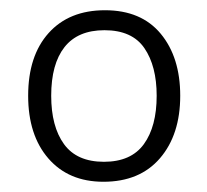

<svg xmlns="http://www.w3.org/2000/svg" viewBox="-20 -744 404 375"><path d="M332 -557Q332 -481 292.5 -435Q253 -389 182 -389Q114 -389 74.5 -434.5Q35 -480 35 -557Q35 -635 75 -679.5Q115 -724 185 -724Q256 -724 294 -678Q332 -632 332 -557ZM80 -557Q80 -497 105 -462.5Q130 -428 183 -428Q236 -428 261 -462.5Q286 -497 286 -557Q286 -615 262 -650Q238 -685 184 -685Q132 -685 106 -652Q80 -619 80 -557Z"/></svg>

Font: Noto Sans Gurmukhi UI Light
Style: Regular
Weight: 300
Designer: Jelle Bosma - Monotype Design Team
Foundry: Monotype Imaging Inc.
Version: Version 2.004; ttfautohint (v1.8.4.7-5d5b)